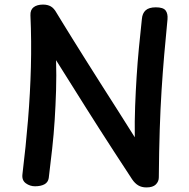

<svg xmlns="http://www.w3.org/2000/svg" viewBox="-20 -809 825 839"><path d="M193 -31Q190 -12 174 -3.5Q158 5 133 5Q111 5 93 -8Q75 -21 78 -47Q93 -170 102.5 -286Q112 -402 115 -515.5Q118 -629 113 -742Q112 -766 127 -777.5Q142 -789 168 -789Q188 -789 202 -781Q216 -773 227 -753Q235 -740 253 -710.5Q271 -681 297.5 -638.5Q324 -596 356 -545Q388 -494 424 -437.5Q460 -381 497 -323Q534 -265 569 -209Q568 -279 570.5 -345Q573 -411 577 -474Q581 -537 587 -599.5Q593 -662 600 -726Q602 -751 616.5 -764Q631 -777 661 -777Q693 -777 703.5 -763.5Q714 -750 712 -725Q704 -644 697.5 -568.5Q691 -493 686 -414Q681 -335 678 -242.5Q675 -150 674 -34Q674 -16 661 -3Q648 10 620 10Q599 10 584 1Q569 -8 557 -26Q512 -94 478 -147Q444 -200 414.5 -245.5Q385 -291 357 -336Q329 -381 297 -431.5Q265 -482 225 -546Q227 -479 225 -414Q223 -349 219 -285.5Q215 -222 208 -159Q201 -96 193 -31Z"/></svg>

Font: Playpen Sans Medium
Style: Regular
Weight: 500
Designer: Laura Meseguer, Veronika Burian, José Scaglione
Foundry: TypeTogether
Version: Version 1.001